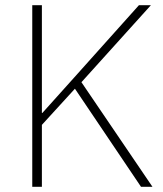

<svg xmlns="http://www.w3.org/2000/svg" viewBox="-20 -718 627 738"><path d="M522 0H566L293 -402L560 -698H514L266 -421L143 -284H141V-698H104V0H141V-238L268 -377Z"/></svg>

Font: IBM Plex Thai ExtraLight
Style: Regular
Weight: 200
Designer: Mike Abbink, Paul van der Laan, Pieter van Rosmalen, Ben Mitchell, Mark Frömberg
Foundry: Bold Monday
Version: Version 1.0